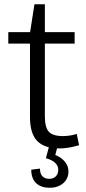

<svg xmlns="http://www.w3.org/2000/svg" viewBox="-20 -691 404 903"><path d="M259 7Q188 7 154.5 -28.5Q121 -64 121 -140V-536L142 -671H191V-145Q191 -92 209.5 -71.5Q228 -51 276 -51Q292 -51 308.5 -53.5Q325 -56 341 -61L352 -8Q338 -4 322.5 -0.5Q307 3 291 5Q275 7 259 7ZM19 -540H331V-486H19ZM214 192Q172 192 149.5 170Q127 148 127 107L168 102Q168 126 179.5 138Q191 150 211 150Q231 150 242.5 138.5Q254 127 254 107Q254 89 239.5 75Q225 61 196 53L210 0H250L240 38Q269 49 285.5 70Q302 91 302 115Q302 149 277.5 170.5Q253 192 214 192Z"/></svg>

Font: Pathway Extreme 28pt Light
Style: Regular
Weight: 300
Designer: Eduardo Rodriguez Tunni
Foundry: Eduardo Rodriguez Tunni
Version: Version 1.001;gftools[0.9.26]